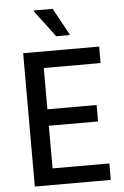

<svg xmlns="http://www.w3.org/2000/svg" viewBox="-60 -945 638 987"><g transform="rotate(-5 259.0 -451.0)"><path d="M79 0V-688H471V-603H178V-390H432V-305H178V-85H471V0ZM256 -760 153 -897V-902H250L325 -765V-760Z"/></g></svg>

Font: Saira SemiCondensed Medium
Style: Regular
Weight: 500
Width: 4
Designer: Hector Gatti with collaboration of the Omnibus-Type team
Foundry: Omnibus-Type
Version: Version 1.101